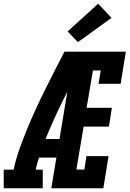

<svg xmlns="http://www.w3.org/2000/svg" viewBox="-62 -1013 697 1033"><path d="M-42 0V-100H11Q23 -155 42 -209Q61 -263 83 -316.5Q105 -370 129 -422.5Q153 -475 179 -527.5Q205 -580 231.5 -631.5Q258 -683 285 -735H336L332 -714L389 -688Q332 -584 279.5 -478.5Q227 -373 183 -265H258L241 -165H148Q143 -149 138 -132.5Q133 -116 130 -100H168V0ZM214 0 336 -735H615L587 -562H468L480 -634H438L404 -433H540L524 -332H388L349 -101H392L403 -173H522L494 0ZM357 -786 302 -844 466 -993 538 -917Z"/></svg>

Font: Iosevka Curly Slab ExObl
Style: Bold
Weight: 700
Width: 7
Italic angle: -9°
Monospace: yes
Designer: Belleve Invis
Foundry: Belleve Invis
Version: Version 11.0.0; ttfautohint (v1.8.3)